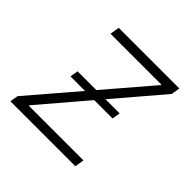

<svg xmlns="http://www.w3.org/2000/svg" viewBox="-143 -674 808 808"><g transform="rotate(45 260.5 -270.5)"><path d="M22 0 28.3 -36.6 421.4 -495.6 421.9 -499H119.1L126 -541H486.8L480.5 -502L90.8 -44.9L90.3 -41.5H415.5L408.7 0ZM127 -252.9 132.8 -289.1H383.3L377.4 -252.9Z"/></g></svg>

Font: Inter 17pt ExtraLight
Style: Italic
Weight: 250
Italic angle: -9.3988°
Version: Version 4.001;git-66647c0bb